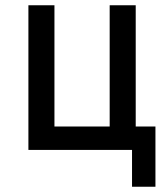

<svg xmlns="http://www.w3.org/2000/svg" viewBox="-20 -570 640 730"><path d="M482 140V0H88V-550H187V-89H397V-550H496V-89H571V140Z"/></svg>

Font: JetBrainsMono NFM Medium
Style: Regular
Weight: 500
Monospace: yes
Designer: Philipp Nurullin, Konstantin Bulenkov
Foundry: JetBrains
Version: Version 2.304; ttfautohint (v1.8.4.7-5d5b);Nerd Fonts 3.3.0